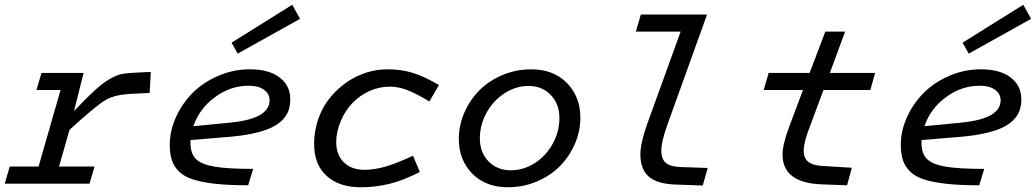

<svg xmlns="http://www.w3.org/2000/svg" viewBox="-33 -771 4350 806"><path d="M7.8 -71.8H128.9L221.2 -393.1H120.1L141.1 -464.8H317.9L277.8 -305.2Q331.1 -360.4 362.5 -389.6Q394 -418.9 423.3 -436.8Q452.6 -454.6 474.6 -459.5Q496.6 -464.4 532.2 -465.8L600.1 -469.2L595.2 -380.9L515.1 -377Q485.4 -375 468.3 -371.8Q451.2 -368.7 431.4 -361.3Q411.6 -354 387.9 -336.2Q364.3 -318.4 335.9 -294.4Q307.6 -270.5 258.8 -226.1L214.8 -71.8H363.8L342.8 0H-13.2Z M939 -591.8 1193.8 -751 1226.6 -691.9 964.8 -545.9ZM1029.8 -62 1008.8 6.8Q928.7 6.8 872.6 0.7Q816.4 -5.4 778.6 -17.3Q740.7 -29.3 719.2 -50.3Q697.8 -71.3 688.7 -97.9Q679.7 -124.5 679.7 -163.1Q679.7 -221.7 705.6 -279.1Q731.4 -336.4 775.6 -380.9Q819.8 -425.3 883.1 -452.6Q946.3 -480 1015.6 -480Q1096.2 -480 1140.9 -445.8Q1185.5 -411.6 1185.5 -355Q1185.5 -329.1 1178.7 -308.6Q1171.9 -288.1 1154.5 -269.3Q1137.2 -250.5 1108.9 -236.6Q1080.6 -222.7 1036.4 -212.4Q992.2 -202.1 932.6 -196.8L766.6 -183.1V-170.9Q766.6 -126.5 789.3 -103.8Q812 -81.1 867.2 -71.5Q922.4 -62 1029.8 -62ZM1010.7 -411.1Q933.6 -411.1 868.4 -362.5Q803.2 -314 778.8 -241.2L930.7 -255.9Q980 -260.7 1014.2 -270.5Q1048.3 -280.3 1066.2 -293.2Q1084 -306.2 1091.3 -319.8Q1098.6 -333.5 1098.6 -350.1Q1098.6 -377 1075.4 -394Q1052.2 -411.1 1010.7 -411.1Z M1603.5 -407.2Q1560.1 -407.2 1520.3 -389.9Q1480.5 -372.6 1449.7 -341.8Q1417 -309.1 1397.7 -263.2Q1378.4 -217.3 1378.4 -174.8Q1378.4 -121.1 1410.4 -89.6Q1442.4 -58.1 1497.6 -58.1Q1536.6 -58.1 1583 -71Q1629.4 -84 1700.7 -117.2L1729.5 -48.8Q1656.2 -12.2 1598.9 1.5Q1541.5 15.1 1481.4 15.1Q1390.6 15.1 1338.1 -32.7Q1285.6 -80.6 1285.6 -166Q1285.6 -227.1 1308.1 -284.7Q1330.6 -342.3 1377.4 -388.2Q1420.4 -431.2 1476.6 -455.6Q1532.7 -480 1593.8 -480Q1651.4 -480 1699.2 -465.3Q1747.1 -450.7 1809.6 -414.1L1769.5 -345.2Q1710 -380.4 1674.3 -393.8Q1638.7 -407.2 1603.5 -407.2Z M2197.3 -480Q2290.5 -480 2346.9 -422.6Q2403.3 -365.2 2403.3 -276.9Q2403.3 -220.2 2380.4 -167.2Q2357.4 -114.3 2317.9 -74Q2278.3 -33.7 2220.9 -9.3Q2163.6 15.1 2099.1 15.1Q2005.9 15.1 1949.5 -42.2Q1893.1 -99.6 1893.1 -188Q1893.1 -244.6 1916 -297.6Q1939 -350.6 1978.5 -390.9Q2018.1 -431.2 2075.4 -455.6Q2132.8 -480 2197.3 -480ZM2111.3 -56.2Q2165.5 -56.2 2212.9 -86.9Q2260.3 -117.7 2287.8 -168.5Q2315.4 -219.2 2315.4 -275.9Q2315.4 -334.5 2279.1 -372.3Q2242.7 -410.2 2186.5 -410.2Q2131.8 -410.2 2084.2 -378.9Q2036.6 -347.7 2009 -296.9Q1981.4 -246.1 1981.4 -189.9Q1981.4 -130.9 2017.8 -93.5Q2054.2 -56.2 2111.3 -56.2Z M2685.1 -253.9 2824.2 -638.2H2636.2L2657.2 -710H2935.1L2767.1 -243.2Q2743.2 -175.3 2743.2 -139.2Q2743.2 -103 2762.2 -87.2Q2781.2 -71.3 2824.2 -69.8L2938 -65.9L2917 7.8L2807.1 3.9Q2728 2 2691.7 -28.6Q2655.3 -59.1 2655.3 -123Q2655.3 -171.4 2685.1 -253.9Z M3362.8 -229Q3340.8 -170.9 3340.8 -138.2Q3340.8 -107.4 3360.1 -91.8Q3379.4 -76.2 3420.9 -74.2L3543 -66.9L3522.9 6.8L3417 2.9Q3252 -2.9 3252 -123Q3252 -163.1 3279.8 -238.8L3337.9 -393.1H3172.9L3193.8 -464.8H3365.7L3431.6 -638.2H3514.6L3450.7 -464.8H3640.6L3620.6 -393.1H3423.8Z M4007.8 -591.8 4262.7 -751 4295.4 -691.9 4033.7 -545.9ZM4098.6 -62 4077.6 6.8Q3997.6 6.8 3941.4 0.7Q3885.3 -5.4 3847.4 -17.3Q3809.6 -29.3 3788.1 -50.3Q3766.6 -71.3 3757.6 -97.9Q3748.5 -124.5 3748.5 -163.1Q3748.5 -221.7 3774.4 -279.1Q3800.3 -336.4 3844.5 -380.9Q3888.7 -425.3 3951.9 -452.6Q4015.1 -480 4084.5 -480Q4165 -480 4209.7 -445.8Q4254.4 -411.6 4254.4 -355Q4254.4 -329.1 4247.6 -308.6Q4240.7 -288.1 4223.4 -269.3Q4206.1 -250.5 4177.7 -236.6Q4149.4 -222.7 4105.2 -212.4Q4061 -202.1 4001.5 -196.8L3835.4 -183.1V-170.9Q3835.4 -126.5 3858.2 -103.8Q3880.9 -81.1 3936 -71.5Q3991.2 -62 4098.6 -62ZM4079.6 -411.1Q4002.4 -411.1 3937.3 -362.5Q3872.1 -314 3847.7 -241.2L3999.5 -255.9Q4048.8 -260.7 4083 -270.5Q4117.2 -280.3 4135 -293.2Q4152.8 -306.2 4160.2 -319.8Q4167.5 -333.5 4167.5 -350.1Q4167.5 -377 4144.3 -394Q4121.1 -411.1 4079.6 -411.1Z"/></svg>

Font: IntelOne Mono
Style: Italic
Weight: 400
Italic angle: -16°
Designer: Fred Shallcrass
Foundry: Frere-Jones Type LLC
Version: Version 1.200;hotconv 1.1.0;makeotfexe 2.6.0;FJTRelease1.2